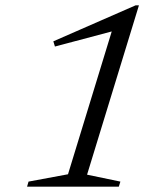

<svg xmlns="http://www.w3.org/2000/svg" viewBox="-20 -700 590 720"><path d="M235 -46.5 412 -624.5 427 -589.5 186 -525.5 180 -545 488.5 -680H501L306.5 -45L431.5 -19L425.5 0H81.5L87 -19Z"/></svg>

Font: Newsreader 16pt
Style: Italic
Weight: 400
Italic angle: -17°
Designer: Hugues Gentile
Foundry: Production Type
Version: Version 1.003